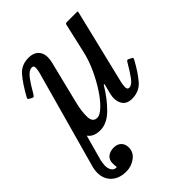

<svg xmlns="http://www.w3.org/2000/svg" viewBox="-248 -642 1013 1013"><g transform="rotate(-45 258.5 -135.0)"><path d="M-4 -390Q32.5 -456 64.5 -493Q96.5 -530 149 -530Q194 -530 213 -500.8Q232 -471.5 218 -418L161.5 -190Q146 -127.5 148.2 -88.2Q150.5 -49 182.5 -49Q203 -49 231.2 -75.8Q259.5 -102.5 288.2 -146.2Q317 -190 340.8 -241.8Q364.5 -293.5 376 -343.5L414.5 -512.5Q416.5 -520 426.5 -520H497Q504.5 -520 505.8 -518.8Q507 -517.5 505.5 -511.5L403.5 -90Q400 -74.5 400.2 -58.2Q400.5 -42 414.5 -42Q434 -42 455.5 -71.5Q477 -101 501 -142.5Q506 -150.5 509 -152.5Q512 -154.5 518.5 -151L531.5 -144.5Q538 -141 539.5 -138.5Q541 -136 536.5 -127.5Q503 -66 470.2 -28Q437.5 10 384 10Q342 10 326 -20Q310 -50 321 -93.5L332.5 -137.5Q335.5 -148.5 333 -149.5Q330.5 -150.5 327 -144Q288.5 -80.5 242.8 -35.8Q197 9 147 9Q124.5 9 106.2 1.8Q88 -5.5 76.5 -22L37 121Q28 163.5 35.8 182.5Q43.5 201.5 55.2 205.5Q67 209.5 69.5 207.5Q72.5 204.5 71 200.5Q69.5 196.5 69.5 176Q69.5 151.5 86.8 137.2Q104 123 132.5 123Q158.5 123 174 138Q189.5 153 189.5 180Q189.5 215 159 237.5Q128.5 260 91 260Q30 260 -1.2 221.8Q-32.5 183.5 -19 121L132 -423.5L132.5 -424Q134.5 -432 137.5 -445.8Q140.5 -459.5 139.2 -470.5Q138 -481.5 126 -481.5Q103.5 -481.5 80.8 -451.5Q58 -421.5 32.5 -376.5Q28 -369.5 24.5 -366Q21 -362.5 14 -366L1.5 -373Q-6 -377 -7 -379.8Q-8 -382.5 -4 -390Z"/></g></svg>

Font: Besley* Narrow
Style: Italic
Weight: 400
Width: 4
Italic angle: -13°
Designer: Owen Earl
Foundry: indestructible type*
Version: Version 3.000; ttfautohint (v1.8.3)